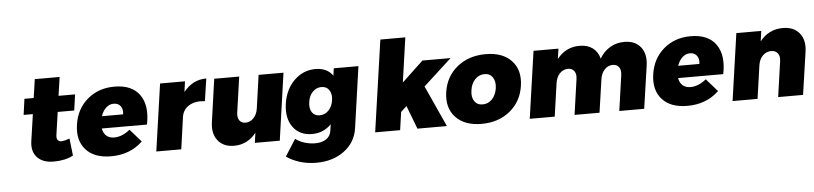

<svg xmlns="http://www.w3.org/2000/svg" viewBox="-51 -1044 6571 1549"><g transform="rotate(-5 3235.0 -269.5)"><path d="M138.2 -387.2 155.8 -516.1H231L252.9 -667H454.1L432.1 -516.1H565.9L547.9 -387.2H414.1L387.2 -201.2Q383.8 -175.3 393.6 -162.1Q403.3 -148.9 424.8 -148.9Q442.9 -148.9 490.2 -165L505.9 -25.9Q440.9 8.8 350.1 8.8Q261.7 9.8 215.6 -38.3Q169.4 -86.4 181.2 -169.9L212.9 -387.2Z M559.6 -270Q577.6 -397 667.5 -473.9Q757.3 -550.8 886.7 -550.8Q1028.8 -550.8 1091.1 -462.6Q1153.3 -374.5 1122.6 -223.1H756.8Q763.7 -184.1 787.8 -163.1Q812 -142.1 850.6 -142.1Q914.6 -142.1 978.5 -193.8L1068.8 -90.8Q966.8 6.8 813 6.8Q677.2 6.8 609.4 -68.6Q541.5 -144 559.6 -270ZM766.6 -321.8H938Q944.3 -362.3 925.3 -388.2Q906.2 -414.1 869.6 -414.1Q835 -414.1 807.6 -388.9Q780.3 -363.8 766.6 -321.8Z M1178.7 0 1256.8 -543.9H1458.5L1446.8 -458Q1520 -551.8 1631.8 -551.8L1604.5 -370.1Q1528.3 -379.9 1477.5 -349.6Q1426.8 -319.3 1417.5 -259.8L1380.9 0Z M1646.5 -199.2 1695.3 -543.9H1897.5L1856.4 -255.9Q1850.6 -216.3 1866.9 -192.6Q1883.3 -168.9 1916.5 -168.9Q1955.1 -169.4 1982.4 -198.7Q2009.8 -228 2016.6 -274.9L2054.7 -543.9H2256.3L2178.7 0H1976.6L1988.3 -81.1Q1917.5 8.8 1808.6 8.8Q1722.7 8.8 1677.5 -48.1Q1632.3 -105 1646.5 -199.2Z M2216.3 131.8 2303.2 -3.9Q2335 20 2377.2 33Q2419.4 45.9 2462.4 45.9Q2517.1 45.9 2551.3 22.5Q2585.4 -1 2591.3 -41L2599.6 -96.2Q2535.6 -30.8 2443.4 -30.8Q2343.3 -30.8 2289.8 -103.3Q2236.3 -175.8 2253.4 -293.9Q2270.5 -409.2 2343.3 -480Q2416 -550.8 2514.6 -550.8Q2609.9 -550.8 2655.3 -484.9L2663.6 -543.9H2863.3L2792.5 -46.9Q2775.9 66.9 2683.8 135Q2591.8 203.1 2457.5 203.1Q2385.7 203.1 2322.5 183.1Q2259.3 163.1 2216.3 131.8ZM2442.4 -288.1Q2435.1 -237.8 2455.6 -206.8Q2476.1 -175.8 2517.6 -175.8Q2559.6 -175.8 2589.8 -206.8Q2620.1 -237.8 2627.4 -288.1Q2634.3 -339.8 2613.3 -370.8Q2592.3 -401.9 2550.3 -401.9Q2508.8 -401.9 2478.8 -370.4Q2448.7 -338.9 2442.4 -288.1Z M2951.2 0 3058.1 -742.2H3260.3L3208.5 -380.9L3381.3 -543.9H3609.4L3380.4 -334L3532.2 0H3293.5L3221.2 -189L3174.3 -146L3153.3 0Z M3550.3 -272Q3568.8 -398.9 3662.6 -474.9Q3756.3 -550.8 3893.6 -550.8Q4030.8 -550.8 4102.3 -474.6Q4173.8 -398.4 4155.3 -272Q4137.2 -146 4043.9 -69.6Q3950.7 6.8 3813.5 6.8Q3676.3 6.8 3604.2 -69.6Q3532.2 -146 3550.3 -272ZM3754.4 -270Q3746.1 -215.3 3768.3 -182.1Q3790.5 -148.9 3835.4 -148.9Q3879.9 -148.9 3911.6 -181.9Q3943.4 -214.8 3951.7 -270Q3959 -324.2 3936.8 -357.7Q3914.6 -391.1 3870.6 -391.1Q3825.7 -391.1 3793.7 -357.7Q3761.7 -324.2 3754.4 -270Z M4203.1 0 4281.2 -543.9H4482.9L4471.2 -460.9Q4541.5 -551.8 4654.3 -551.8Q4717.8 -551.8 4759.8 -521Q4801.8 -490.2 4815.9 -434.1Q4849.6 -491.2 4901.4 -521.5Q4953.1 -551.8 5017.1 -551.8Q5104 -551.8 5148.9 -495.6Q5193.8 -439.5 5180.2 -345.2L5129.9 0H4928.2L4969.2 -287.1Q4975.1 -327.6 4958 -351.3Q4940.9 -375 4907.2 -375Q4868.7 -374.5 4841.3 -345.2Q4814 -315.9 4807.1 -269L4768.1 0H4565.9L4606.9 -287.1Q4612.8 -327.6 4595.7 -351.3Q4578.6 -375 4544.9 -375Q4505.4 -374.5 4478 -345.2Q4450.7 -315.9 4443.8 -269L4405.3 0Z M5226.6 -270Q5244.6 -397 5334.5 -473.9Q5424.3 -550.8 5553.7 -550.8Q5695.8 -550.8 5758.1 -462.6Q5820.3 -374.5 5789.6 -223.1H5423.8Q5430.7 -184.1 5454.8 -163.1Q5479 -142.1 5517.6 -142.1Q5581.5 -142.1 5645.5 -193.8L5735.8 -90.8Q5633.8 6.8 5480 6.8Q5344.2 6.8 5276.4 -68.6Q5208.5 -144 5226.6 -270ZM5433.6 -321.8H5605Q5611.3 -362.3 5592.3 -388.2Q5573.2 -414.1 5536.6 -414.1Q5502 -414.1 5474.6 -388.9Q5447.3 -363.8 5433.6 -321.8Z M5845.7 0 5923.8 -543.9H6125.5L6113.8 -460Q6185.5 -551.8 6300.8 -551.8Q6388.7 -551.8 6434.6 -495.4Q6480.5 -439 6466.8 -345.2L6416.5 0H6214.8L6255.9 -287.1Q6261.7 -327.6 6243.7 -351.3Q6225.6 -375 6190.4 -375Q6149.4 -374.5 6121.3 -345.2Q6093.3 -315.9 6086.4 -269L6047.9 0Z"/></g></svg>

Font: Trueno ExtraBold
Style: Italic
Weight: 800
Designer: Julieta Ulanovsky
Foundry: Julieta Ulanovsky
Version: Version 3.001b | FøM Fix